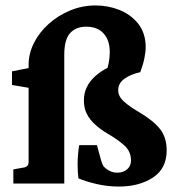

<svg xmlns="http://www.w3.org/2000/svg" viewBox="-20 -674 647 705"><path d="M416 11Q375 11 336 2Q297 -7 268 -19Q265 -43 265 -69Q265 -88 266.5 -106.5Q268 -125 271 -141H336L351 -86Q355 -73 358 -67Q361 -61 368 -56Q376 -49 387 -44.5Q398 -40 411 -40Q432 -40 446.5 -52Q461 -64 461 -85Q461 -118 436.5 -140Q412 -162 374 -184Q349 -199 329.5 -216.5Q310 -234 299 -255.5Q288 -277 288 -305Q288 -333 299.5 -355.5Q311 -378 331 -395.5Q351 -413 375 -425Q379 -440 381 -454.5Q383 -469 383 -484Q383 -526 360.5 -551Q338 -576 296 -576Q259 -576 237.5 -552.5Q216 -529 216 -473V0H29V-52L68 -59Q85 -62 85 -79V-436Q85 -477 104.5 -516Q124 -555 158.5 -586Q193 -617 237.5 -635.5Q282 -654 331 -654Q377 -654 418.5 -637.5Q460 -621 487 -587.5Q514 -554 515 -503Q515 -483 510 -459Q505 -435 495 -409Q459 -401 436.5 -384.5Q414 -368 414 -343Q414 -321 433 -303Q452 -285 491 -262Q542 -232 567 -201Q592 -170 592 -122Q592 -55 541.5 -22Q491 11 416 11ZM100 -349 24 -362V-412L100 -427H130V-349Z"/></svg>

Font: Yrsa
Style: Bold
Weight: 700
Version: Version 2.004